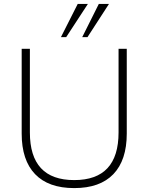

<svg xmlns="http://www.w3.org/2000/svg" viewBox="-20 -955 760 983"><path d="M360 8Q228 8 159.5 -63.5Q91 -135 91 -271V-705H133V-277Q133 -33 360 -33Q587 -33 587 -277V-705H629V-271Q629 -135 560.5 -63.5Q492 8 360 8ZM292 -765 378 -935H430L319 -765ZM401 -765 486 -935H538L428 -765Z"/></svg>

Font: Nunito Sans ExtraLight
Style: Regular
Weight: 200
Designer: Vernon Adams
Foundry: Vernon Adams
Version: Version 3.006; ttfautohint (v1.8.3)